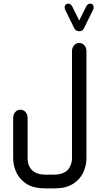

<svg xmlns="http://www.w3.org/2000/svg" viewBox="-20 -869 550 1064"><path d="M419 -755 456 -830Q465 -849 480 -849Q489 -849 494 -843Q499 -837 499 -828Q499 -825 498.5 -822Q498 -819 496 -815L454 -730Q448 -716 441 -706Q434 -696 419 -696Q403 -696 396 -706Q389 -716 383 -730L341 -815Q340 -819 339 -822Q338 -825 338 -828Q338 -837 343.5 -843Q349 -849 357 -849Q373 -849 382 -830ZM459 9Q459 49 441 87.5Q423 126 383.5 150.5Q344 175 281 175H231Q167 175 128 150.5Q89 126 71 87.5Q53 49 53 9V-215Q53 -235 64.5 -248Q76 -261 93 -261Q110 -261 121.5 -248Q133 -235 133 -215V9Q133 21 136.5 36.5Q140 52 151 66.5Q162 81 182.5 90Q203 99 237 99H274Q308 99 329 90Q350 81 360.5 66.5Q371 52 375 36.5Q379 21 379 9V-585Q379 -605 390.5 -618Q402 -631 419 -631Q436 -631 447.5 -618Q459 -605 459 -585Z"/></svg>

Font: Beiruti Medium
Style: Regular
Weight: 500
Designer: Arlette Boutros
Foundry: Boutros
Version: Version 1.41